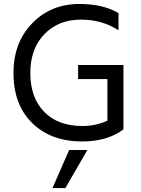

<svg xmlns="http://www.w3.org/2000/svg" viewBox="-20 -706 710 969"><path d="M245 243 329 51H421L310 243ZM603 -378V-56H602L603 -53Q522 8 394 8Q238 8 143 -84.5Q48 -177 48 -338Q48 -491 142.5 -588.5Q237 -686 381 -686Q500 -686 578 -640V-553Q496 -607 388 -607Q275 -607 204 -533.5Q133 -460 133 -338Q133 -213 203 -141.5Q273 -70 396 -70Q464 -70 522 -97V-307H374V-378Z"/></svg>

Font: Hind
Style: Regular
Weight: 400
Designer: Manushi Parikh, Satya Rajpurohit
Foundry: Indian Type Foundry
Version: Version 2.000;PS 1.0;hotconv 1.0.79;makeotf.lib2.5.61930